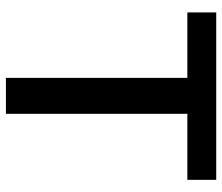

<svg xmlns="http://www.w3.org/2000/svg" viewBox="-71 -680 751 649"><g transform="rotate(90 304.5 -355.5)"><path d="M587.9 -710.9V-613.3H364.7V0H243.2V-613.3H22V-710.9Z"/></g></svg>

Font: Vazirmatn RD UI Medium
Style: Regular
Weight: 500
Designer: Saber Rastikerdar
Foundry: Saber Rastikerdar
Version: Version 33.003